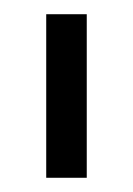

<svg xmlns="http://www.w3.org/2000/svg" viewBox="-20 -701 187 270"><path d="M102 -451H45V-681H102Z"/></svg>

Font: Hind Siliguri Light
Style: Regular
Weight: 300
Designer: Jyotish Sonowal
Foundry: Indian Type Foundry
Version: Version 1.001;PS 1.0;hotconv 1.0.86;makeotf.lib2.5.63406; tt